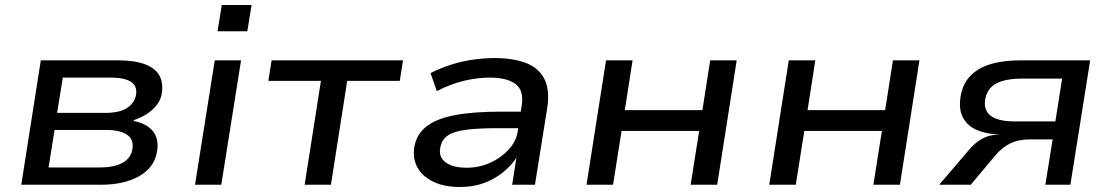

<svg xmlns="http://www.w3.org/2000/svg" viewBox="-20 -738 4440 767"><path d="M65 0 143 -497H450Q518 -497 560 -481Q602 -465 618 -434Q634 -403 625 -357Q620 -336 604.5 -316.5Q589 -297 565.5 -282Q542 -267 514 -258V-255Q570 -243 593.5 -210.5Q617 -178 606 -126Q594 -67 534.5 -33.5Q475 0 383 0ZM174 -69H379Q433 -69 466.5 -86Q500 -103 508 -137Q517 -179 488.5 -199Q460 -219 402 -219H198ZM208 -287H400Q455 -287 485 -305Q515 -323 523 -356Q530 -393 504 -410.5Q478 -428 424 -428H231Z M849 -613 866 -718H985L968 -613ZM759 0 838 -497H943L864 0Z M1197 0 1262 -415H1052L1065 -497H1590L1577 -415H1367L1302 0Z M1817 9Q1753 9 1709 -13Q1665 -35 1646 -72Q1627 -109 1636 -156Q1646 -204 1685 -234Q1724 -264 1797 -278Q1870 -292 1983 -292H2079L2069 -226H1973Q1894 -226 1844.5 -220Q1795 -214 1770 -197.5Q1745 -181 1739 -149Q1731 -112 1759.5 -90Q1788 -68 1845 -68Q1894 -68 1937.5 -87.5Q1981 -107 2011.5 -140Q2042 -173 2048 -212L2064 -316Q2074 -375 2040.5 -401.5Q2007 -428 1936 -428Q1886 -428 1832.5 -415Q1779 -402 1725 -374L1700 -446Q1739 -466 1781.5 -479.5Q1824 -493 1868 -499.5Q1912 -506 1955 -506Q2030 -506 2081 -486.5Q2132 -467 2154.5 -423Q2177 -379 2166 -306L2117 0H2026L2043 -108Q2022 -76 1988.5 -49Q1955 -22 1912.5 -6.5Q1870 9 1817 9Z M2323 0 2401 -497H2507L2476 -298H2786L2817 -497H2923L2845 0H2739L2773 -215H2463L2429 0Z M3053 0 3131 -497H3237L3206 -298H3516L3547 -497H3653L3575 0H3469L3503 -215H3193L3159 0Z M3732 0 3848 -136Q3873 -167 3903 -183.5Q3933 -200 3967 -200H3973L3967 -201Q3918 -203 3880.5 -219.5Q3843 -236 3825.5 -271Q3808 -306 3819 -361Q3828 -406 3858 -436.5Q3888 -467 3938 -482Q3988 -497 4058 -497H4335L4256 0H4156L4185 -181H4092Q4048 -181 4015.5 -165Q3983 -149 3956 -117L3858 0ZM4034 -253H4196L4223 -424H4063Q3998 -424 3961.5 -405.5Q3925 -387 3916 -343Q3908 -299 3937 -276Q3966 -253 4034 -253Z"/></svg>

Font: Nunito Sans 7pt SemiExpanded Medium
Style: Italic
Weight: 500
Width: 6
Italic angle: -9°
Designer: Vernon Adams
Foundry: Vernon Adams
Version: Version 3.101;gftools[0.9.27]